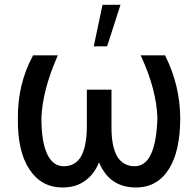

<svg xmlns="http://www.w3.org/2000/svg" viewBox="-20 -784 827 813"><path d="M224.6 -549.8 220.7 -540Q160.2 -400.4 155.3 -285.2Q155.3 -183.6 179.7 -131.8Q204.1 -80.1 250 -80.1Q297.9 -80.1 322.3 -120.1Q346.7 -162.1 347.7 -244.1V-404.3H452.1V-242.2Q452.1 -162.1 477.5 -119.1Q503.9 -80.1 549.8 -80.1Q595.7 -80.1 619.6 -131.8Q643.6 -183.6 646.5 -285.2Q642.6 -402.3 580.1 -540L575.2 -549.8H679.7L680.7 -545.9Q742.2 -421.9 743.2 -284.2Q743.2 -144.5 695.3 -68.4Q669.9 -28.3 635.7 -9.8Q602.5 9.8 554.7 9.8Q443.4 9.8 399.4 -96.7Q380.9 -50.8 345.7 -22.5Q322.3 -4.9 299.8 2Q275.4 9.8 244.1 9.8Q154.3 9.8 103.5 -68.4Q53.7 -144.5 55.7 -284.2Q54.7 -427.7 118.2 -545.9L120.1 -549.8ZM377 -587.9 414.1 -763.7H490.2L433.6 -587.9Z"/></svg>

Font: RobotoJAA
Style: Medium
Weight: 500
Version: Version 2.05; 2016-11-05